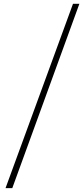

<svg xmlns="http://www.w3.org/2000/svg" viewBox="-20 -802 436 998"><path d="M8.8 175.8 359.4 -782.2H392.6L43.9 175.8Z"/></svg>

Font: Bpmf Zihi Sans ExtraLight
Style: ExtraLight
Weight: 250
Foundry: But Ko
Version: Version 1.320